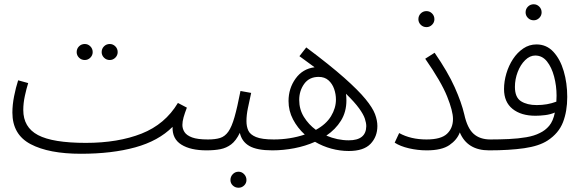

<svg xmlns="http://www.w3.org/2000/svg" viewBox="-20 -699 2723 899"><path d="M359 21Q209 21 123.5 -24Q38 -69 38 -172Q38 -208 46 -248.5Q54 -289 65 -323L112 -310Q104 -285 96.5 -250.5Q89 -216 89 -184Q89 -103 158 -66.5Q227 -30 382 -30Q533 -30 643 -73.5Q753 -117 813 -217L855 -195Q845 -169 839.5 -149.5Q834 -130 834 -114Q834 -96 844 -80.5Q854 -65 879.5 -55.5Q905 -46 953 -46Q968 -46 974 -39Q980 -32 980 -22Q980 -11 971.5 -3Q963 5 947 5Q872 5 829 -22Q786 -49 788 -105Q722 -39 613 -9Q504 21 359 21ZM494 -418Q478 -418 467 -429Q456 -440 456 -455Q456 -471 467 -482Q478 -493 494 -493Q509 -493 520 -482Q531 -471 531 -455Q531 -440 520 -429Q509 -418 494 -418ZM377 -418Q361 -418 350 -429Q339 -440 339 -455Q339 -471 350 -482Q361 -493 377 -493Q392 -493 403 -482Q414 -471 414 -455Q414 -440 403 -429Q392 -418 377 -418Z M947 5 954 -46Q988 -46 1010.5 -53Q1033 -60 1049 -82.5Q1065 -105 1078 -150.5Q1091 -196 1106 -273L1156 -264Q1147 -223 1140.5 -191.5Q1134 -160 1134 -132Q1134 -107 1142.5 -88Q1151 -69 1178.5 -57.5Q1206 -46 1262 -46Q1276 -46 1282 -39Q1288 -32 1288 -22Q1288 -11 1279.5 -3Q1271 5 1255 5Q1183 5 1147.5 -15.5Q1112 -36 1103 -77Q1085 -40 1062.5 -23Q1040 -6 1012 -0.5Q984 5 947 5ZM1097 180Q1081 180 1070 169.5Q1059 159 1059 144Q1059 128 1070 116.5Q1081 105 1097 105Q1112 105 1123 116.5Q1134 128 1134 144Q1134 159 1123 169.5Q1112 180 1097 180Z M1613 8Q1572 8 1531.5 -3Q1491 -14 1455 -35Q1410 -15 1358.5 -5Q1307 5 1255 5L1262 -46Q1338 -46 1407 -69Q1373 -100 1352 -140Q1331 -180 1331 -226Q1331 -285 1364 -331Q1397 -377 1453 -384Q1420 -409 1382 -436L1414 -477Q1525 -394 1591.5 -335Q1658 -276 1691.5 -235Q1725 -194 1736 -164.5Q1747 -135 1747 -109Q1747 -59 1715 -25.5Q1683 8 1613 8ZM1381 -231Q1381 -187 1403 -151.5Q1425 -116 1459 -91Q1507 -117 1530 -155Q1553 -193 1553 -233Q1553 -258 1544.5 -282.5Q1536 -307 1518 -323Q1500 -339 1472 -339Q1428 -339 1404.5 -306.5Q1381 -274 1381 -231ZM1602 -229Q1602 -175 1576.5 -134Q1551 -93 1508 -64Q1560 -42 1613 -42Q1694 -42 1695 -108Q1695 -123 1688.5 -143Q1682 -163 1661.5 -191.5Q1641 -220 1600 -260Q1602 -245 1602 -229Z M1977 -46Q2045 -46 2073 -72.5Q2101 -99 2101 -142Q2101 -179 2073.5 -247.5Q2046 -316 1971 -424L2015 -452Q2077 -362 2109 -290.5Q2141 -219 2154 -163Q2168 -99 2197.5 -72.5Q2227 -46 2276 -46Q2291 -46 2297 -39Q2303 -32 2303 -22Q2303 -11 2294.5 -3Q2286 5 2270 5Q2168 5 2133 -79Q2120 -44 2084 -19.5Q2048 5 1978 5Q1936 5 1895 -4.5Q1854 -14 1828 -31L1849 -76Q1903 -46 1977 -46ZM1977 -572Q1961 -572 1950 -583Q1939 -594 1939 -609Q1939 -625 1950 -636Q1961 -647 1977 -647Q1992 -647 2003 -636Q2014 -625 2014 -609Q2014 -594 2003 -583Q1992 -572 1977 -572Z M2270 5 2277 -46Q2319 -46 2363 -48Q2407 -50 2444.5 -56.5Q2482 -63 2507 -76Q2533 -88 2551.5 -110Q2570 -132 2578 -172Q2557 -163 2532.5 -160Q2508 -157 2487 -157Q2420 -157 2380 -189Q2340 -221 2340 -282Q2340 -318 2351 -355Q2362 -392 2382 -422.5Q2402 -453 2430 -472Q2458 -491 2492 -491Q2539 -491 2571 -456.5Q2603 -422 2619.5 -366Q2636 -310 2636 -245Q2636 -178 2616 -126.5Q2596 -75 2544 -41Q2504 -15 2434.5 -5Q2365 5 2270 5ZM2391 -292Q2391 -243 2419.5 -225Q2448 -207 2493 -207Q2543 -207 2585 -223Q2586 -236 2586 -251Q2586 -297 2574.5 -340.5Q2563 -384 2541 -411.5Q2519 -439 2486 -439Q2461 -439 2439 -417.5Q2417 -396 2404 -362Q2391 -328 2391 -292ZM2479 -604Q2463 -604 2452 -615Q2441 -626 2441 -641Q2441 -657 2452 -668Q2463 -679 2479 -679Q2494 -679 2505 -668Q2516 -657 2516 -641Q2516 -626 2505 -615Q2494 -604 2479 -604Z"/></svg>

Font: Noto Sans Arabic UI SmCn Lt
Style: Regular
Weight: 300
Width: 4
Designer: Monotype Design Team, Nadine Chahine and Nizar Qandah
Foundry: Monotype Imaging Inc.
Version: Version 2.010; ttfautohint (v1.8.4.7-5d5b)